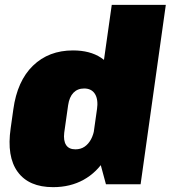

<svg xmlns="http://www.w3.org/2000/svg" viewBox="-20 -760 704 792"><path d="M199 12Q99 12 53 -51Q7 -114 24 -231L35 -309Q51 -426 116 -489Q181 -552 281 -552Q351 -552 396.5 -522Q442 -492 461 -435Q480 -378 469 -296L461 -245Q450 -164 415 -106.5Q380 -49 325 -18.5Q270 12 199 12ZM291 -144Q313 -144 329 -155Q345 -166 355.5 -185.5Q366 -205 370 -232L380 -308Q386 -349 372 -372Q358 -395 327 -395Q300 -395 283 -377.5Q266 -360 261 -326L245 -213Q241 -180 252.5 -162Q264 -144 291 -144ZM364 -196 441 -740H664L560 0H417Z"/></svg>

Font: Pathway Extreme Condensed Black
Style: Italic
Weight: 900
Width: 3
Italic angle: -8°
Version: Version 1.001;gftools[0.9.26]